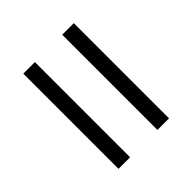

<svg xmlns="http://www.w3.org/2000/svg" viewBox="-28 -557 586 586"><g transform="rotate(45 265.5 -264.0)"><path d="M60 -373H471V-323H60ZM60 -205H471V-155H60Z"/></g></svg>

Font: Chakra Petch Light
Style: Regular
Weight: 300
Designer: Katatrad Aksorn Co.,Ltd.
Foundry: Cadson Demak Co.,Ltd.
Version: Version 1.000; ttfautohint (v1.6)